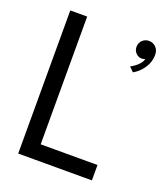

<svg xmlns="http://www.w3.org/2000/svg" viewBox="-124 -746 718 832"><g transform="rotate(20 234.5 -330.0)"><path d="M57 -660H134.9V-70.9H396.9V0H57ZM423.6 -652.7Q442.2 -652.7 455.4 -639.5Q468.5 -626.4 468.5 -604.5Q468.5 -582.1 459.5 -561.8Q450.4 -541.6 435.6 -525.9Q420.8 -510.1 403.5 -500.7L383.6 -520.8Q392.9 -525.2 403.6 -533.1Q414.3 -541 423 -551.2Q431.6 -561.5 434.4 -573.2Q427.7 -569.8 418.5 -569.8Q402.9 -570 391.7 -581.7Q380.6 -593.3 380.6 -609.6Q380.6 -622.1 386.3 -631.8Q391.9 -641.6 401.7 -647.1Q411.4 -652.7 423.6 -652.7Z"/></g></svg>

Font: League Spartan Extralight
Style: Regular
Weight: 200
Foundry: The League of Moveable Type
Version: Version 2.300; ttfautohint (v1.8.3)